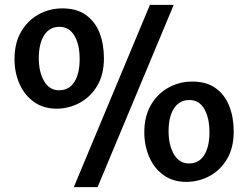

<svg xmlns="http://www.w3.org/2000/svg" viewBox="-20 -767 1018 787"><path d="M282.5 0 594.5 -747H692L380 0ZM215 -321.5Q159 -321 119.8 -348.8Q80.5 -376.5 60 -423Q39.5 -469.5 39.5 -524.5Q39.5 -591 66.5 -637Q93.5 -683 137 -707.2Q180.5 -731.5 230 -732.5Q291.5 -734 330.5 -706.8Q369.5 -679.5 387.8 -632.8Q406 -586 406 -528.5Q406 -462 379 -416.2Q352 -370.5 308.5 -346.5Q265 -322.5 215 -321.5ZM222 -397Q263 -397 284.8 -431.2Q306.5 -465.5 306.5 -524.5Q306.5 -584.5 285 -620.8Q263.5 -657 224 -657Q183 -657 161 -622.5Q139 -588 139 -528.5Q139 -472 160.8 -434.5Q182.5 -397 222 -397ZM747.5 -21.5Q691 -20.5 651.8 -48.2Q612.5 -76 592 -122.8Q571.5 -169.5 571.5 -224.5Q571.5 -290.5 598.5 -336.5Q625.5 -382.5 669 -407Q712.5 -431.5 762.5 -432.5Q824 -434 862.8 -406.5Q901.5 -379 919.8 -332.2Q938 -285.5 938 -228.5Q938 -162 911.2 -116.2Q884.5 -70.5 841 -46.5Q797.5 -22.5 747.5 -21.5ZM754.5 -97Q795.5 -97 817 -131.2Q838.5 -165.5 838.5 -224.5Q838.5 -284.5 817.2 -320.8Q796 -357 756.5 -357Q715.5 -357 693.2 -322.8Q671 -288.5 671 -229Q671 -172 693 -134.5Q715 -97 754.5 -97Z"/></svg>

Font: Merriweather Sans
Style: Regular
Weight: 400
Designer: Eben Sorkin
Foundry: Eben Sorkin
Version: Version 1.008; ttfautohint (v1.7.19-72a1) -l 8 -r 50 -G 200 